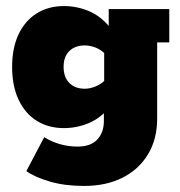

<svg xmlns="http://www.w3.org/2000/svg" viewBox="-20 -433 596 634"><path d="M258 181Q194 181 144.5 166.5Q95 152 67 132L126 20Q150 35 178 43Q206 51 236 51Q280 51 301.5 27.5Q323 4 323 -33V-66L342 -79Q311 -42 272 -26Q233 -10 191 -10Q140 -10 101.5 -34Q63 -58 41.5 -103.5Q20 -149 20 -212Q20 -275 41.5 -320Q63 -365 101.5 -389Q140 -413 191 -413Q233 -413 272 -397Q311 -381 342 -344L339 -330V-403H539V-293H499V-42Q499 27 468.5 77Q438 127 384 154Q330 181 258 181ZM260 -140Q277 -140 295.5 -147.5Q314 -155 330 -171L324 -124V-297L330 -252Q314 -269 295.5 -276Q277 -283 260 -283Q228 -283 209 -264.5Q190 -246 190 -212Q190 -178 209 -159Q228 -140 260 -140Z"/></svg>

Font: Rokkitt Black
Style: Regular
Weight: 900
Designer: Vernon Adams
Foundry: Vernon Adams
Version: Version 3.103